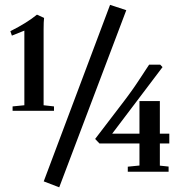

<svg xmlns="http://www.w3.org/2000/svg" viewBox="-20 -719 753 804"><path d="M228 65.4 163.1 40.5 440.9 -698.7 508.8 -676.3ZM32.7 -254.9V-273.4L82 -278.3V-590.8L29.8 -569.8L23.4 -588.4Q93.3 -623.5 134.8 -657.7L164.6 -644Q162.6 -629.4 162.6 -595.7V-278.3L206.1 -273.4V-254.9ZM515.1 0V-21L564 -25.9V-118.2H396.5L378.4 -137.2L497.1 -292.5Q504.4 -302.2 510.7 -310.5Q517.1 -318.8 523.4 -327.9Q529.8 -336.9 533.9 -342.5Q538.1 -348.1 544.9 -358.2Q551.8 -368.2 554.4 -372.3Q557.1 -376.5 565.4 -388.9Q573.7 -401.4 576.4 -405.5Q579.1 -409.7 589.8 -426Q600.6 -442.4 604.5 -448.2H650.9L660.6 -438L449.7 -159.2H564V-295.9H649.4V-159.2H689V-118.2H649.4V-25.4L686 -21.5V0Z"/></svg>

Font: Elstob 10pt
Style: Bold
Weight: 700
Designer: Peter S. Baker
Version: Version 1.015